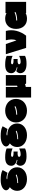

<svg xmlns="http://www.w3.org/2000/svg" viewBox="2394 -3157 957 5785"><g transform="rotate(-90 2872.5 -264.5)"><path d="M15 -226Q15 -296 44 -352Q73 -408 125 -447Q74 -473 52.5 -502.5Q31 -532 31 -559Q31 -589 52 -618.5Q73 -648 113 -671.5Q153 -695 210 -709Q267 -723 339 -723Q435 -723 508.5 -711Q582 -699 641 -664L559 -517Q535 -524 510.5 -530.5Q486 -537 463.5 -541Q441 -545 421.5 -546.5Q402 -548 388 -545Q371 -541 366 -537Q361 -533 364 -529.5Q367 -526 376.5 -523.5Q386 -521 400 -521Q468 -521 527 -500Q586 -479 630 -440.5Q674 -402 699.5 -347.5Q725 -293 725 -226Q725 -158 698 -103.5Q671 -49 623.5 -10.5Q576 28 511 49Q446 70 370 70Q294 70 229 49Q164 28 116.5 -10.5Q69 -49 42 -103.5Q15 -158 15 -226ZM508 -245 490 -268Q472 -258 442.5 -249.5Q413 -241 379.5 -234.5Q346 -228 312 -224.5Q278 -221 250 -221V-196Q278 -196 314 -199Q350 -202 386 -208.5Q422 -215 454.5 -224Q487 -233 508 -245Z M770 -137Q770 -155 776 -173Q782 -191 792 -206.5Q802 -222 813 -234.5Q824 -247 835 -254Q860 -240 888.5 -231Q917 -222 944 -218L950 -236Q922 -239 890.5 -251Q859 -263 832 -283Q805 -303 787.5 -333Q770 -363 770 -402Q770 -491 832.5 -539Q895 -587 1022 -587Q1117 -587 1182 -575Q1247 -563 1292 -543V-364Q1252 -383 1200 -396.5Q1148 -410 1101 -410Q1070 -410 1054.5 -400.5Q1039 -391 1039 -375Q1039 -362 1051.5 -353.5Q1064 -345 1085.5 -340.5Q1107 -336 1136 -335Q1165 -334 1199 -336V-211Q1164 -214 1134.5 -213.5Q1105 -213 1084 -207.5Q1063 -202 1051 -192Q1039 -182 1039 -167Q1039 -154 1046 -145.5Q1053 -137 1063.5 -131.5Q1074 -126 1086.5 -123.5Q1099 -121 1110 -121Q1162 -121 1208.5 -134Q1255 -147 1292 -165V12Q1246 35 1190 45.5Q1134 56 1049 56Q986 56 934.5 44Q883 32 846.5 8Q810 -16 790 -52.5Q770 -89 770 -137Z M1335 -226Q1335 -296 1364 -352Q1393 -408 1445 -447Q1394 -473 1372.5 -502.5Q1351 -532 1351 -559Q1351 -589 1372 -618.5Q1393 -648 1433 -671.5Q1473 -695 1530 -709Q1587 -723 1659 -723Q1755 -723 1828.5 -711Q1902 -699 1961 -664L1879 -517Q1855 -524 1830.5 -530.5Q1806 -537 1783.5 -541Q1761 -545 1741.5 -546.5Q1722 -548 1708 -545Q1691 -541 1686 -537Q1681 -533 1684 -529.5Q1687 -526 1696.5 -523.5Q1706 -521 1720 -521Q1788 -521 1847 -500Q1906 -479 1950 -440.5Q1994 -402 2019.5 -347.5Q2045 -293 2045 -226Q2045 -158 2018 -103.5Q1991 -49 1943.5 -10.5Q1896 28 1831 49Q1766 70 1690 70Q1614 70 1549 49Q1484 28 1436.5 -10.5Q1389 -49 1362 -103.5Q1335 -158 1335 -226ZM1828 -245 1810 -268Q1792 -258 1762.5 -249.5Q1733 -241 1699.5 -234.5Q1666 -228 1632 -224.5Q1598 -221 1570 -221V-196Q1598 -196 1634 -199Q1670 -202 1706 -208.5Q1742 -215 1774.5 -224Q1807 -233 1828 -245Z M2075 -259Q2075 -334 2102 -394.5Q2129 -455 2176.5 -497.5Q2224 -540 2289 -563.5Q2354 -587 2430 -587Q2506 -587 2571 -563.5Q2636 -540 2683.5 -497.5Q2731 -455 2758 -394.5Q2785 -334 2785 -259Q2785 -184 2758 -123Q2731 -62 2683.5 -19.5Q2636 23 2571 46.5Q2506 70 2430 70Q2354 70 2289 47Q2224 24 2176.5 -19Q2129 -62 2102 -123Q2075 -184 2075 -259ZM2568 -280 2550 -305Q2532 -294 2502.5 -284.5Q2473 -275 2439.5 -268Q2406 -261 2372 -257Q2338 -253 2310 -253V-225Q2338 -225 2374 -228.5Q2410 -232 2446 -239Q2482 -246 2514.5 -256Q2547 -266 2568 -280Z M3253 44 3218 9Q3198 24 3181.5 28.5Q3165 33 3146 32V194H2826V-567H3146V-215L3183 -229V-567H3503V44Z M3559 -137Q3559 -155 3565 -173Q3571 -191 3581 -206.5Q3591 -222 3602 -234.5Q3613 -247 3624 -254Q3649 -240 3677.5 -231Q3706 -222 3733 -218L3739 -236Q3711 -239 3679.5 -251Q3648 -263 3621 -283Q3594 -303 3576.5 -333Q3559 -363 3559 -402Q3559 -491 3621.5 -539Q3684 -587 3811 -587Q3906 -587 3971 -575Q4036 -563 4081 -543V-364Q4041 -383 3989 -396.5Q3937 -410 3890 -410Q3859 -410 3843.5 -400.5Q3828 -391 3828 -375Q3828 -362 3840.5 -353.5Q3853 -345 3874.5 -340.5Q3896 -336 3925 -335Q3954 -334 3988 -336V-211Q3953 -214 3923.5 -213.5Q3894 -213 3873 -207.5Q3852 -202 3840 -192Q3828 -182 3828 -167Q3828 -154 3835 -145.5Q3842 -137 3852.5 -131.5Q3863 -126 3875.5 -123.5Q3888 -121 3899 -121Q3951 -121 3997.5 -134Q4044 -147 4081 -165V12Q4035 35 3979 45.5Q3923 56 3838 56Q3775 56 3723.5 44Q3672 32 3635.5 8Q3599 -16 3579 -52.5Q3559 -89 3559 -137Z M4553 -567H4833Q4854 -486 4854 -405Q4854 -324 4834.5 -246Q4815 -168 4778 -94.5Q4741 -21 4690 44H4322L4133 -567H4439L4548 -248Q4564 -282 4570.5 -321Q4577 -360 4576.5 -401.5Q4576 -443 4569 -485.5Q4562 -528 4553 -567Z M4894 -259Q4894 -334 4916 -394.5Q4938 -455 4978 -497.5Q5018 -540 5074 -563.5Q5130 -587 5199 -587Q5301 -587 5369 -546V-577H5709V44H5369V29Q5301 70 5199 70Q5130 70 5074 47Q5018 24 4978 -19Q4938 -62 4916 -123Q4894 -184 4894 -259ZM5407 -280 5389 -305Q5371 -294 5341.5 -284.5Q5312 -275 5278.5 -268Q5245 -261 5211 -257Q5177 -253 5149 -253V-225Q5177 -225 5213 -228.5Q5249 -232 5285 -239Q5321 -246 5353.5 -256Q5386 -266 5407 -280Z"/></g></svg>

Font: ChangwonDangamAsac Bold
Style: Regular
Weight: 700
Designer: Choi Chi-young, Lee Youngbeen, Kim Jungjin, Yoon Jihee, Han Dohee
Foundry: YoonDesign Inc.
Version: Version 1.010;Build 20210623